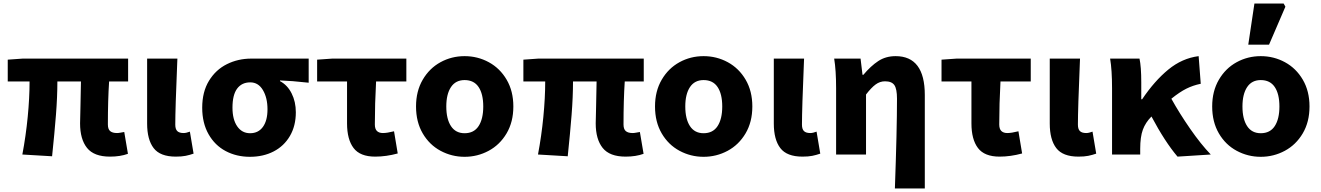

<svg xmlns="http://www.w3.org/2000/svg" viewBox="-20 -878 7505 1091"><path d="M435 -177 437 -264 440 -415H306Q306 -328 298 -226Q290 -124 276 10L107 0Q127 -106 137.5 -214Q148 -322 148 -415H24V-539L109 -545H708V-415H600Q593 -309 593 -171Q593 -144 606 -133Q619 -122 645 -122Q653 -122 663.5 -124Q674 -126 686 -128L707 -4Q663 12 605 12Q514 12 474.5 -37.5Q435 -87 435 -177Z M816 -176V-545H988L987 -521Q976 -259 976 -170Q976 -144 987.5 -133Q999 -122 1023 -122Q1038 -122 1059 -130L1080 -5Q1057 3 1034.5 7.5Q1012 12 979 12Q890 12 853 -36.5Q816 -85 816 -176Z M1129 -266Q1129 -356 1167.5 -419Q1206 -482 1269.5 -513.5Q1333 -545 1408 -545H1734V-408Q1634 -419 1571 -421V-417Q1613 -395 1637 -347.5Q1661 -300 1661 -240Q1661 -163 1627.5 -105.5Q1594 -48 1535 -17.5Q1476 13 1400 13Q1324 13 1262.5 -19.5Q1201 -52 1165 -115.5Q1129 -179 1129 -266ZM1500 -257Q1500 -322 1474 -366Q1448 -410 1402 -410Q1354 -410 1327.5 -374.5Q1301 -339 1301 -266Q1301 -199 1328 -160Q1355 -121 1401 -121Q1448 -121 1474 -157Q1500 -193 1500 -257Z M1952 -177V-415H1782V-539L1868 -545H2289V-415H2117Q2110 -288 2110 -171Q2110 -145 2122 -133.5Q2134 -122 2156 -122Q2179 -122 2219 -132L2240 -6Q2174 12 2112 12Q2026 12 1989 -37Q1952 -86 1952 -177Z M2344 -273Q2344 -360 2382 -425Q2420 -490 2483 -524.5Q2546 -559 2620 -559Q2694 -559 2757.5 -524.5Q2821 -490 2859 -425Q2897 -360 2897 -273Q2897 -185 2858.5 -120Q2820 -55 2756.5 -21Q2693 13 2620 13Q2547 13 2483.5 -21Q2420 -55 2382 -120Q2344 -185 2344 -273ZM2726 -273Q2726 -344 2699.5 -383.5Q2673 -423 2620 -423Q2569 -423 2542.5 -383Q2516 -343 2516 -273Q2516 -202 2542.5 -161.5Q2569 -121 2620 -121Q2673 -121 2699.5 -161.5Q2726 -202 2726 -273Z M3365 -177 3367 -264 3370 -415H3236Q3236 -328 3228 -226Q3220 -124 3206 10L3037 0Q3057 -106 3067.5 -214Q3078 -322 3078 -415H2954V-539L3039 -545H3638V-415H3530Q3523 -309 3523 -171Q3523 -144 3536 -133Q3549 -122 3575 -122Q3583 -122 3593.5 -124Q3604 -126 3616 -128L3637 -4Q3593 12 3535 12Q3444 12 3404.5 -37.5Q3365 -87 3365 -177Z M3702 -273Q3702 -360 3740 -425Q3778 -490 3841 -524.5Q3904 -559 3978 -559Q4052 -559 4115.5 -524.5Q4179 -490 4217 -425Q4255 -360 4255 -273Q4255 -185 4216.5 -120Q4178 -55 4114.5 -21Q4051 13 3978 13Q3905 13 3841.5 -21Q3778 -55 3740 -120Q3702 -185 3702 -273ZM4084 -273Q4084 -344 4057.5 -383.5Q4031 -423 3978 -423Q3927 -423 3900.5 -383Q3874 -343 3874 -273Q3874 -202 3900.5 -161.5Q3927 -121 3978 -121Q4031 -121 4057.5 -161.5Q4084 -202 4084 -273Z M4377 -176V-545H4549L4548 -521Q4537 -259 4537 -170Q4537 -144 4548.5 -133Q4560 -122 4584 -122Q4599 -122 4620 -130L4641 -5Q4618 3 4595.5 7.5Q4573 12 4540 12Q4451 12 4414 -36.5Q4377 -85 4377 -176Z M5077 -317Q5077 -373 5062 -394.5Q5047 -416 5009 -416Q4980 -416 4955.5 -398Q4931 -380 4901 -341V0H4731V-376Q4731 -479 4720 -545H4870L4881 -453H4886Q4928 -503 4970.5 -531Q5013 -559 5069 -559Q5235 -559 5235 -338V193H5065Q5077 -141 5077 -317Z M5500 -177V-415H5330V-539L5416 -545H5837V-415H5665Q5658 -288 5658 -171Q5658 -145 5670 -133.5Q5682 -122 5704 -122Q5727 -122 5767 -132L5788 -6Q5722 12 5660 12Q5574 12 5537 -37Q5500 -86 5500 -177Z M5945 -176V-545H6117L6116 -521Q6105 -259 6105 -170Q6105 -144 6116.5 -133Q6128 -122 6152 -122Q6167 -122 6188 -130L6209 -5Q6186 3 6163.5 7.5Q6141 12 6108 12Q6019 12 5982 -36.5Q5945 -85 5945 -176Z M6288 -545H6455Q6465 -499 6465 -410V-314H6470Q6540 -418 6618.5 -482.5Q6697 -547 6791 -559L6803 -402Q6759 -393 6721 -374Q6683 -355 6636 -317Q6682 -234 6743 -146Q6804 -58 6860 0L6671 12Q6599 -73 6523 -216Q6489 -182 6474 -141Q6459 -100 6459 -33V0H6299V-376Q6299 -481 6288 -545Z M6868 -273Q6868 -360 6906 -425Q6944 -490 7007 -524.5Q7070 -559 7144 -559Q7218 -559 7281.5 -524.5Q7345 -490 7383 -425Q7421 -360 7421 -273Q7421 -185 7382.5 -120Q7344 -55 7280.5 -21Q7217 13 7144 13Q7071 13 7007.5 -21Q6944 -55 6906 -120Q6868 -185 6868 -273ZM7250 -273Q7250 -344 7223.5 -383.5Q7197 -423 7144 -423Q7093 -423 7066.5 -383Q7040 -343 7040 -273Q7040 -202 7066.5 -161.5Q7093 -121 7144 -121Q7197 -121 7223.5 -161.5Q7250 -202 7250 -273ZM7108 -858H7274L7284 -840L7191 -624H7073Z"/></svg>

Font: Nebula Sans Bold
Style: Regular
Weight: 700
Designer: Paul D. Hunt for Adobe (as Source Sans)
Foundry: Nebula Entertainment & Broadcasting LLC
Version: Version 1.010